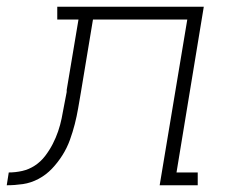

<svg xmlns="http://www.w3.org/2000/svg" viewBox="-76 -550 696 570"><path d="M-56 0 -50 -38Q-30 -38 -10 -42.5Q10 -47 27.5 -58.5Q45 -70 58 -87Q71 -104 80.5 -122.5Q90 -141 96.5 -160Q103 -179 107 -198.5Q111 -218 114.5 -238Q118 -258 122 -277Q122 -277 122 -277.5Q122 -278 122 -278V-280Q122 -280 122 -281Q122 -282 122 -283L157 -492H94V-530H529L448 -38H511V0H398L480 -492H200L164 -275Q160 -252 156 -228.5Q152 -205 146 -181.5Q140 -158 131.5 -134.5Q123 -111 109.5 -89.5Q96 -68 78.5 -49.5Q61 -31 38.5 -19Q16 -7 -8 -3.5Q-32 0 -56 0Z"/></svg>

Font: Iosevka Curly Slab XLtEx
Style: Italic
Weight: 200
Width: 7
Italic angle: -9°
Monospace: yes
Designer: Belleve Invis
Foundry: Belleve Invis
Version: Version 11.1.0; ttfautohint (v1.8.3)